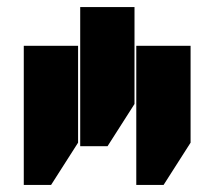

<svg xmlns="http://www.w3.org/2000/svg" viewBox="-20 -734 603 541"><path d="M206 -322V-714H359V-441L283 -322ZM47 -213V-605H200V-332L124 -213ZM364 -213V-605H517V-332L441 -213Z"/></svg>

Font: Noto Sans Hebrew ExtraCondensed ExtraBold
Style: Regular
Weight: 800
Width: 2
Designer: Monotype Design Team
Foundry: Monotype Imaging Inc.
Version: Version 2.004; ttfautohint (v1.8.4.7-5d5b)